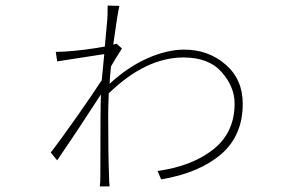

<svg xmlns="http://www.w3.org/2000/svg" viewBox="-20 -649 1040 685"><path d="M396 -493 415 -476Q385 -429 376 -412Q372 -373 371 -350Q436 -410 506 -441Q576 -472 637 -472Q723 -472 784.5 -419Q846 -366 846 -279Q846 -165 768.5 -98.5Q691 -32 555 -9L542 -39Q665 -56 741 -116Q817 -176 817 -280Q817 -339 771 -391.5Q725 -444 635 -444Q500 -444 368 -316Q366 -262 366 -240Q366 -95 369 -20Q369 -14 369.5 -2Q370 10 371 16H336Q338 4 338 -19Q338 -262 340 -312Q242 -161 184 -77L161 -105Q194 -147 254 -232.5Q314 -318 343 -363Q346 -392 352 -456Q210 -434 184 -430L179 -464Q187 -464 198 -464.5Q209 -465 211 -465Q285 -470 354 -483Q362 -572 363 -582Q364 -595 364 -629L406 -628Q400 -606 384 -490Q392 -492 396 -493Z"/></svg>

Font: Noto Sans Korean Thin
Style: Regular
Weight: 250
Designer: Ryoko NISHIZUKA  (kana & ideographs); Paul D. Hunt (Latin, Greek & Cyrillic); Wenlong ZHANG  (bopomofo); Sandoll Communi
Foundry: Adobe Systems Incorporated
Version: Version 1.0001;PS 1;hotconv 1.0.78;makeotf.lib2.5.61930